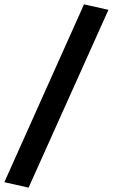

<svg xmlns="http://www.w3.org/2000/svg" viewBox="-83 -784 517 880"><path d="M48 76 -63 51 302 -764 414 -739Z"/></svg>

Font: Nunito Sans 7pt SemiCondensed ExtraBold
Style: Italic
Weight: 800
Width: 4
Italic angle: -9°
Designer: Vernon Adams
Foundry: Vernon Adams
Version: Version 3.101;gftools[0.9.27]